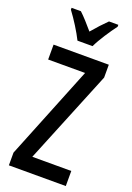

<svg xmlns="http://www.w3.org/2000/svg" viewBox="-175 -1002 731 1065"><g transform="rotate(20 190.5 -470.0)"><path d="M146 -780H235C256 -825 299 -889 329 -929V-940H274C243 -909 224 -889 191 -850C162 -884 132 -918 108 -940H53V-929C86 -885 125 -823 146 -780ZM361 0V-89H131L355 -638V-714H29V-626H247L25 -75V0Z"/></g></svg>

Font: Noto Sans Khmer ExtraCondensed Medium
Style: Regular
Weight: 500
Width: 2
Designer: Danh Hong and the Monotype Design Team
Foundry: Monotype Imaging Inc.
Version: Version 2.004